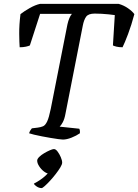

<svg xmlns="http://www.w3.org/2000/svg" viewBox="-20 -724 717 996"><path d="M306.2 0Q299.5 0 282.2 -2.4Q265 -4.8 242.7 -8.5Q220.3 -12.3 197.5 -16.7Q174.6 -21.1 156.8 -25.4Q139 -29.6 131 -32.6Q133.7 -42.3 138.3 -48.7Q142.8 -55 145.3 -58.3L176.1 -62Q191.6 -64 203.4 -69Q215.1 -74 224.6 -93.9Q234 -113.8 243.3 -159.4L329.7 -596.9Q333.9 -616 339.8 -629.7Q345.6 -643.4 352.9 -652H188L134.9 -488.3Q129.3 -485.3 114.8 -482Q100.4 -478.8 82 -478.8Q80.2 -503.4 79.7 -548.5Q79.2 -593.7 86.2 -650.7Q105 -665.5 133.9 -682Q162.9 -698.5 188.1 -704H595.2Q621.7 -696.8 644.5 -680.8Q667.2 -664.8 677 -650.7Q661.7 -593.1 644.3 -547.2Q626.9 -501.2 615.7 -478.8Q597.5 -478.8 584.3 -482Q571.1 -485.3 565.8 -488.3L575.5 -645.7Q561.9 -647.7 543.6 -649.6Q525.3 -651.5 506.8 -652.5Q488.3 -653.5 471.5 -653.5Q438.4 -653.5 426.9 -637.4Q415.4 -621.4 409.6 -591.6L319.5 -133.5Q314.5 -106.1 305.7 -89.9Q296.9 -73.6 289.4 -67L391.2 -56.3Q393.2 -52.7 394.2 -47.1Q395.2 -41.4 394.4 -32.6Q376.2 -19.9 351 -9.9Q325.8 0 306.2 0ZM195.9 251.7Q183.5 251.7 171.2 244.1Q158.9 236.4 155.7 228.6Q172.8 219.9 188.4 209.2Q204.1 198.6 217 186.5Q229.9 174.4 237.2 163.2L233.2 176.2Q221.8 176.2 207.5 165.1Q193.2 154.1 183.1 138.3Q172.9 122.6 172.9 109.2Q172.9 100.6 183.4 90.1Q193.9 79.7 209.2 70.7Q224.4 61.7 238.7 55.5Q253 49.3 259.7 49.3Q269.2 49.3 278.7 62.1Q288.3 74.9 295.4 91.5Q302.5 108.1 302.5 119.5Q302.5 128.7 293 144.5Q283.5 160.2 269.1 178.7Q254.8 197.3 239.5 213.8Q224.2 230.4 212.1 241.1Q200.1 251.7 195.9 251.7Z"/></svg>

Font: Texturina Medium
Style: Italic
Weight: 500
Italic angle: -11°
Designer: Guillermo Torres Carreño
Foundry: Omnibus-Type
Version: Version 1.002